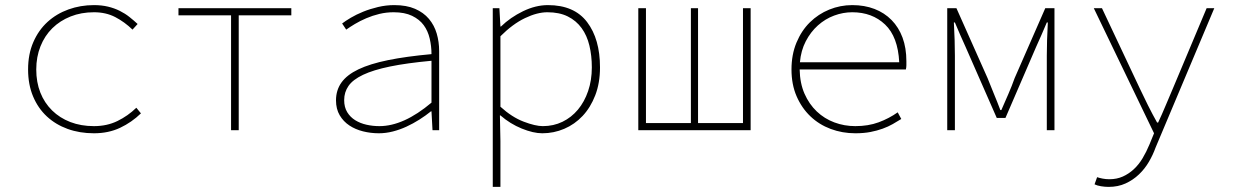

<svg xmlns="http://www.w3.org/2000/svg" viewBox="-20 -510 4840 752"><path d="M348 12Q292 12 245 -5Q198 -22 163.5 -54Q129 -86 109.5 -132.5Q90 -179 90 -238Q90 -298 110.5 -345Q131 -392 166 -424Q201 -456 248 -473Q295 -490 348 -490Q378 -490 403 -484Q428 -478 449 -467.5Q470 -457 487 -443.5Q504 -430 519 -416L499 -394Q468 -424 431.5 -443Q395 -462 348 -462Q298 -462 256.5 -445.5Q215 -429 185 -399.5Q155 -370 138.5 -328.5Q122 -287 122 -238Q122 -188 138 -147.5Q154 -107 184 -77.5Q214 -48 255.5 -32Q297 -16 348 -16Q399 -16 440 -36Q481 -56 514 -88L532 -66Q496 -31 450.5 -9.5Q405 12 348 12Z M885 0V-450H679V-478H1121V-450H915V0Z M1464 12Q1432 12 1402 4.5Q1372 -3 1348.5 -18.5Q1325 -34 1310.5 -58.5Q1296 -83 1296 -117Q1296 -157 1317.5 -187Q1339 -217 1384 -238.5Q1429 -260 1500 -274.5Q1571 -289 1670 -298Q1670 -329 1663 -359Q1656 -389 1639.5 -411.5Q1623 -434 1594 -448Q1565 -462 1522 -462Q1493 -462 1466 -455.5Q1439 -449 1414.5 -438.5Q1390 -428 1370 -416Q1350 -404 1336 -394L1320 -418Q1333 -428 1354 -440.5Q1375 -453 1402 -464Q1429 -475 1460.5 -482.5Q1492 -490 1524 -490Q1572 -490 1605.5 -475.5Q1639 -461 1660 -436Q1681 -411 1690.5 -378.5Q1700 -346 1700 -310V0H1674L1670 -74H1668Q1647 -57 1622.5 -41.5Q1598 -26 1572 -14Q1546 -2 1518.5 5Q1491 12 1464 12ZM1466 -16Q1561 -16 1670 -108V-272Q1573 -263 1507.5 -249.5Q1442 -236 1402 -217Q1362 -198 1345 -173.5Q1328 -149 1328 -118Q1328 -90 1340 -70.5Q1352 -51 1371.5 -39Q1391 -27 1415.5 -21.5Q1440 -16 1466 -16Z M1910 222V-478H1936L1940 -406H1942Q1979 -442 2028.5 -466Q2078 -490 2126 -490Q2229 -490 2279.5 -423.5Q2330 -357 2330 -246Q2330 -185 2311.5 -137Q2293 -89 2262 -56Q2231 -23 2190 -5.5Q2149 12 2104 12Q2069 12 2023.5 -6.5Q1978 -25 1940 -58H1938L1940 42V222ZM2106 -16Q2148 -16 2183 -33Q2218 -50 2243.5 -80.5Q2269 -111 2283.5 -153.5Q2298 -196 2298 -246Q2298 -292 2288.5 -331.5Q2279 -371 2258 -400Q2237 -429 2204 -445.5Q2171 -462 2124 -462Q2084 -462 2036 -439Q1988 -416 1940 -368V-92Q1985 -51 2031 -33.5Q2077 -16 2106 -16Z M2480 0V-478H2510V-28H2686V-478H2714V-28H2890V-478H2920V0Z M3330 12Q3279 12 3233.5 -5Q3188 -22 3154 -54.5Q3120 -87 3100 -133Q3080 -179 3080 -238Q3080 -296 3099.5 -343Q3119 -390 3152 -422.5Q3185 -455 3228 -472.5Q3271 -490 3318 -490Q3366 -490 3405 -475Q3444 -460 3472 -431.5Q3500 -403 3515 -362.5Q3530 -322 3530 -270Q3530 -262 3530 -254.5Q3530 -247 3528 -238H3112Q3113 -184 3131 -143Q3149 -102 3179 -73.5Q3209 -45 3248 -30.5Q3287 -16 3330 -16Q3381 -16 3421.5 -31Q3462 -46 3496 -70L3510 -44Q3494 -34 3476.5 -24Q3459 -14 3437 -6Q3415 2 3389 7Q3363 12 3330 12ZM3318 -462Q3282 -462 3247 -449Q3212 -436 3183.5 -410.5Q3155 -385 3136 -348.5Q3117 -312 3113 -266H3502Q3497 -366 3446.5 -414Q3396 -462 3318 -462Z M3690 0V-478H3726L3848 -204Q3860 -173 3873 -142Q3886 -111 3898 -79H3902Q3916 -111 3929.5 -142Q3943 -173 3954 -204L4074 -478H4110V0H4080V-292Q4080 -318 4081 -352.5Q4082 -387 4084 -422H4080Q4069 -396 4059 -373Q4049 -350 4038 -326L3918 -48H3884L3762 -326Q3751 -350 3741 -373Q3731 -396 3720 -422H3716Q3718 -387 3719 -352.5Q3720 -318 3720 -292V0Z M4322 222Q4308 222 4292.5 219.5Q4277 217 4267 212L4277 184Q4286 187 4298.5 189.5Q4311 192 4325 192Q4354 192 4377.5 181.5Q4401 171 4420.5 153Q4440 135 4455 110Q4470 85 4482 56L4500 12L4264 -478H4296L4444 -164Q4458 -134 4476 -98Q4494 -62 4512 -30H4516Q4531 -62 4546 -98Q4561 -134 4574 -164L4706 -478H4736L4506 68Q4496 96 4480 123.5Q4464 151 4441 173Q4418 195 4388.5 208.5Q4359 222 4322 222Z"/></svg>

Font: Source Code Pro ExtraLight
Style: Regular
Weight: 200
Monospace: yes
Designer: Paul D. Hunt, Teo Tuominen
Foundry: Adobe Systems Incorporated
Version: Version 2.030;PS 1.000;hotconv 16.6.51;makeotf.lib2.5.65220